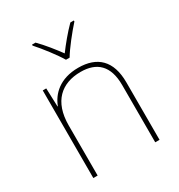

<svg xmlns="http://www.w3.org/2000/svg" viewBox="-180 -882 932 1002"><g transform="rotate(-30 286.5 -381.5)"><path d="M275 -606H297C321 -647 376 -716 413 -757V-763H392C355 -726 314 -676 286 -638C258 -676 219 -726 182 -763H161V-757C198 -716 251 -647 275 -606ZM309 -538C197 -538 140 -478 117 -417H115L111 -528H90V0H116V-302C116 -446 194 -513 309 -513C406 -513 463 -462 463 -345V0H489V-346C489 -477 423 -538 309 -538Z"/></g></svg>

Font: Noto Kufi Arabic Thin
Style: Regular
Weight: 100
Designer: Monotype Design Team, David Williams, Khaled Hosny
Foundry: Google LLC
Version: Version 2.109